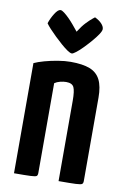

<svg xmlns="http://www.w3.org/2000/svg" viewBox="-83 -770 534 819"><g transform="rotate(10 184.0 -360.0)"><path d="M37 0V-477Q54 -485 81 -492.5Q108 -500 138 -505Q168 -510 193 -510Q245 -510 276 -498Q307 -486 321.5 -457.5Q336 -429 336 -380V-19Q336 -9 331 -5.5Q326 -2 304 -1Q282 0 230 0V-348Q230 -390 222.5 -406Q215 -422 189 -422Q177 -422 163 -418.5Q149 -415 139 -408V-19Q139 -9 134.5 -5.5Q130 -2 108.5 -1Q87 0 37 0ZM191 -546Q184 -546 171.5 -554.5Q159 -563 143.5 -576.5Q128 -590 112.5 -605Q97 -620 85 -633Q73 -646 67 -655Q74 -677 87.5 -698.5Q101 -720 112 -720Q118 -720 128.5 -712Q139 -704 150.5 -692.5Q162 -681 172 -669Q182 -657 188.5 -649Q195 -641 195 -641Q212 -668 227.5 -684Q243 -700 252.5 -707.5Q262 -715 262 -715Q281 -706 292 -694Q303 -682 303 -671Q303 -663 293.5 -648.5Q284 -634 269 -616.5Q254 -599 238 -582.5Q222 -566 209 -556Q196 -546 191 -546Z"/></g></svg>

Font: Yanone Kaffeesatz ExtraLight SemiBold
Style: Regular
Weight: 600
Version: Version 2.003